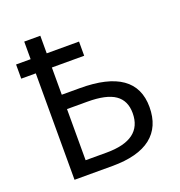

<svg xmlns="http://www.w3.org/2000/svg" viewBox="-129 -823 872 932"><g transform="rotate(-20 306.5 -357.0)"><path d="M181.2 -70.8H289.1Q474.1 -70.8 474.1 -208Q474.1 -272.5 429.2 -303.7Q384.3 -335 286.1 -335H181.2ZM22.9 -623H98.1V-713.9H181.2V-623H348.1V-549.8H181.2V-409.2H274.9Q561 -409.2 561 -208Q561 -105.5 493.7 -52.7Q426.3 0 293.9 0H98.1V-549.8H22.9Z"/></g></svg>

Font: OpenSans-Regular
Style: Regular
Weight: 400
Foundry: Ascender Corporation
Version: Version 1.10